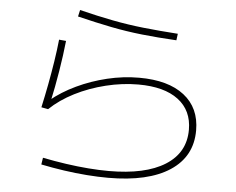

<svg xmlns="http://www.w3.org/2000/svg" viewBox="-53 -818 1107 900"><g transform="rotate(5 500.0 -368.0)"><path d="M487 18Q440 18 387 14Q334 10 279 2Q224 -6 170 -17L175 -49Q230 -38 285 -30Q340 -22 391.5 -18Q443 -14 487 -14Q659 -14 752 -72.5Q845 -131 845 -239Q845 -330 779 -380Q713 -430 591 -430Q516 -430 438.5 -411Q361 -392 294 -358Q227 -324 179 -278L147 -284Q159 -338 169.5 -393.5Q180 -449 188.5 -503.5Q197 -558 202 -607L235 -604Q228 -537 215.5 -460.5Q203 -384 187 -311L180 -319Q232 -362 299.5 -394Q367 -426 442 -444Q517 -462 592 -462Q729 -462 804 -403.5Q879 -345 879 -239Q879 -116 777 -49Q675 18 487 18ZM750 -652Q661 -657 587 -665Q513 -673 440 -687.5Q367 -702 281 -723L288 -754Q373 -733 445.5 -719Q518 -705 592 -697Q666 -689 754 -683Z"/></g></svg>

Font: M PLUS 2 Thin ExtraLight
Style: Regular
Weight: 250
Version: Version 1.001